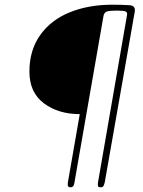

<svg xmlns="http://www.w3.org/2000/svg" viewBox="-20 -766 608 816"><path d="M268 12 319 -281Q228 -281 166.5 -327Q105 -373 105 -462Q105 -552 150.5 -616.5Q196 -681 276 -713.5Q356 -746 457 -746Q497 -746 529 -744Q556 -743 553 -718L425 10Q422 21 419 25.5Q416 30 407 30Q399 30 397 26Q395 22 396 12L520 -703Q522 -714 513 -717.5Q504 -721 477 -721Q445 -721 434 -717Q423 -713 420 -699L296 12Q294 23 290 26.5Q286 30 279 30Q273 30 270 26.5Q267 23 268 12Z"/></svg>

Font: Mali ExtraLight
Style: Italic
Weight: 275
Italic angle: -10°
Version: Version 1.000; ttfautohint (v1.6)